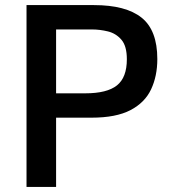

<svg xmlns="http://www.w3.org/2000/svg" viewBox="-20 -733 676 753"><path d="M84 0V-713H348.5Q473.5 -713 535.2 -663.8Q597 -614.5 597 -501.5Q597 -434.5 572.5 -382.5Q548 -330.5 491.5 -301Q435 -271.5 339 -271.5H200V0ZM340.5 -617.5H200V-367H314.5Q399.5 -367 438.5 -398Q477.5 -429 477.5 -500.5Q477.5 -552.5 456.2 -577.2Q435 -602 403.2 -609.8Q371.5 -617.5 340.5 -617.5Z"/></svg>

Font: Heraclito Medium
Style: Regular
Weight: 500
Designer: Kostas Bartsokas (font) & Cristiano Sobral (main changes)
Foundry: Kostas Bartsokas (font) & Cristiano Sobral (main changes)
Version: Version 1.00;July 8, 2020;FontCreator 13.0.0.2655 64-bit